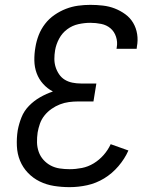

<svg xmlns="http://www.w3.org/2000/svg" viewBox="-20 -763 640 791"><path d="M267 8Q234 8 202.5 3Q171 -2 143.5 -15.5Q116 -29 95 -51Q74 -73 62.5 -101Q51 -129 49.5 -161.5Q48 -194 53 -226Q58 -253 68.5 -279.5Q79 -306 99.5 -327Q120 -348 145.5 -362.5Q171 -377 198 -386Q175 -398 157.5 -417.5Q140 -437 131 -461.5Q122 -486 121.5 -513.5Q121 -541 126 -569Q130 -594 139.5 -618.5Q149 -643 165.5 -664.5Q182 -686 204.5 -701.5Q227 -717 251.5 -726.5Q276 -736 301.5 -739.5Q327 -743 352 -743Q378 -743 404 -740Q430 -737 453 -728Q476 -719 496 -704.5Q516 -690 528.5 -669Q541 -648 545 -622.5Q549 -597 544 -571Q544 -569 543.5 -566.5Q543 -564 543 -562H460Q460 -564 460.5 -565Q461 -566 461 -568Q465 -590 458 -611.5Q451 -633 435 -646.5Q419 -660 397 -664.5Q375 -669 352 -669Q328 -669 303 -663.5Q278 -658 257 -642.5Q236 -627 223.5 -603.5Q211 -580 207 -556Q204 -538 204 -520.5Q204 -503 209 -487Q214 -471 223.5 -457Q233 -443 247 -434.5Q261 -426 278 -422.5Q295 -419 313 -419H377L365 -345H301Q283 -345 264 -342.5Q245 -340 227 -333Q209 -326 192.5 -314.5Q176 -303 163.5 -287.5Q151 -272 144.5 -253.5Q138 -235 135 -217Q132 -196 132.5 -176Q133 -156 139.5 -137.5Q146 -119 159 -104.5Q172 -90 189 -81Q206 -72 226 -69Q246 -66 267 -66Q292 -66 317.5 -71Q343 -76 366 -90Q389 -104 407 -124.5Q425 -145 436 -169L509 -143Q494 -109 468 -78.5Q442 -48 409 -28Q376 -8 339.5 0Q303 8 267 8Z"/></svg>

Font: Iosevka SS04 Extended
Style: Italic
Weight: 400
Width: 7
Italic angle: -9°
Monospace: yes
Designer: Belleve Invis
Foundry: Belleve Invis
Version: Version 19.0.0; ttfautohint (v1.8.4)